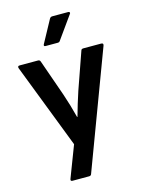

<svg xmlns="http://www.w3.org/2000/svg" viewBox="-131 -779 773 1039"><g transform="rotate(-15 256.0 -259.0)"><path d="M143 185Q129 185 135 171L202 -4L19 -478Q14 -492 28 -492H131Q141 -492 144 -482L216 -277Q227 -245 237 -211Q247 -177 256 -142H258Q268 -177 278 -211Q288 -245 299 -277L371 -482Q373 -492 384 -492H484Q499 -492 494 -478L249 176Q246 185 236 185ZM191 -557Q178 -557 184 -569L252 -694Q257 -703 267 -703H357Q363 -703 364.5 -698.5Q366 -694 362 -690L272 -564Q268 -557 259 -557Z"/></g></svg>

Font: Sofia Sans
Style: Bold
Weight: 700
Designer: Botio Nikoltchev, Ani Petrova
Foundry: lettersoup
Version: Version 4.100; ttfautohint (v1.8.4.7-5d5b)